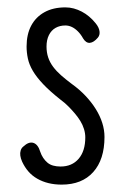

<svg xmlns="http://www.w3.org/2000/svg" viewBox="-20 -485 348 520"><path d="M147 15Q128 15 111.5 11Q95 7 81 -1Q67 -9 57 -20.5Q47 -32 40 -47Q36 -56 35 -63.5Q34 -71 36 -77.5Q38 -84 43 -88Q58 -102 70.5 -98Q83 -94 89 -74Q92 -65 97 -57.5Q102 -50 108.5 -44.5Q115 -39 124 -36.5Q133 -34 144 -34Q175 -34 193 -55Q211 -76 211 -113Q211 -124 207.5 -135.5Q204 -147 197.5 -157.5Q191 -168 182.5 -178Q174 -188 164.5 -197.5Q155 -207 144 -215Q115 -238 97 -257Q79 -276 69 -293Q59 -310 55.5 -326.5Q52 -343 52 -359Q52 -392 64.5 -415.5Q77 -439 100.5 -452Q124 -465 157 -465Q169 -465 180 -462Q191 -459 201.5 -453.5Q212 -448 221.5 -440Q231 -432 239 -422Q248 -411 249.5 -400.5Q251 -390 245 -383Q234 -370 223.5 -369Q213 -368 205 -381Q199 -392 191 -400Q183 -408 174.5 -412Q166 -416 157 -416Q142 -416 130.5 -409.5Q119 -403 112.5 -390Q106 -377 106 -359Q106 -343 110.5 -329.5Q115 -316 124 -304Q133 -292 145.5 -281Q158 -270 174 -258Q195 -243 211.5 -225.5Q228 -208 239.5 -189.5Q251 -171 257 -152Q263 -133 263 -114Q263 -53 232.5 -19Q202 15 147 15Z"/></svg>

Font: Fredoka Condensed Light
Style: Regular
Weight: 300
Width: 3
Designer: Ben Nathan
Foundry: Milena B. Brandão, Ben Nathan
Version: Version 2.001